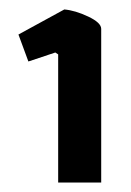

<svg xmlns="http://www.w3.org/2000/svg" viewBox="-20 -718 278 406"><path d="M103 -603 97 -607 40 -588 19 -645 116 -698Q139 -696 166.5 -683Q194 -670 194 -657V-332H103Z"/></svg>

Font: Athiti SemiBold
Style: Regular
Weight: 600
Designer: CadsonDemak Team
Foundry: CadsonDemak
Version: Version 1.033